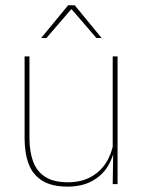

<svg xmlns="http://www.w3.org/2000/svg" viewBox="-20 -700 548 730"><path d="M73.5 -485.5H92V-175.5Q92 -123 106.2 -85.2Q120.5 -47.5 152.5 -27.2Q184.5 -7 238 -7Q288 -7 324.5 -26.8Q361 -46.5 383.2 -81.2Q405.5 -116 412 -160.5L421 -141.5H415.5Q411 -101 389.2 -66.5Q367.5 -32 329.2 -11.2Q291 9.5 237 9.5Q177 9.5 141 -12.8Q105 -35 89.2 -76.2Q73.5 -117.5 73.5 -174.5ZM408.5 -485.5H427V0H408.5L410.5 -127H408.5ZM137 -556 239 -680H264L366 -556V-555.5H346.5L253 -664H250L156.5 -555.5H137Z"/></svg>

Font: Anek Devanagari Thin
Style: Regular
Weight: 250
Designer: Kailash Malviya (Devanagari) & Yesha Goshar (Latin)
Foundry: Ek Type
Version: Version 1.003